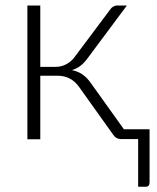

<svg xmlns="http://www.w3.org/2000/svg" viewBox="-20 -518 586 715"><path d="M391 -483.5Q395 -489.5 401.8 -493.5Q408.5 -497.5 416 -497.5H452.5L306.5 -301.5Q295 -285.5 281.2 -274.2Q267.5 -263 248 -257Q271.5 -252 288.5 -239.8Q305.5 -227.5 319.5 -207L441.5 -36.5H537V161.5Q537 177.5 522 177.5H494.5V0H434.5Q421.5 0 414 -4.2Q406.5 -8.5 401 -17L275 -193.5Q260.5 -214.5 240.2 -225.2Q220 -236 194.5 -236H130V0.5H82V-497.5H130V-269H187.5Q208.5 -269 227.2 -279Q246 -289 258.5 -306.5Z"/></svg>

Font: Lato 2
Style: Regular
Weight: 300
Designer: Lukasz Dziedzic with Adam Twardoch and Botio Nikoltchev
Foundry: tyPoland Lukasz Dziedzic
Version: Version 2.015; 2015-08-06; http://www.latofonts.com/